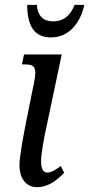

<svg xmlns="http://www.w3.org/2000/svg" viewBox="-20 -760 367 790"><path d="M190 -606C264 -606 311 -666 327 -740H287C268 -692 238 -672 198 -672C160 -672 134 -694 132 -740H92C92 -653 121 -606 190 -606ZM132 10C184 10 219 -24 244 -49L230 -77C210 -62 192 -50 175 -50C158 -50 149 -66 149 -96C149 -125 160 -186 168 -223L234 -536H79L70 -495H81C117 -495 134 -488 121 -425L86 -251C77 -204 60 -117 60 -79C60 -31 84 10 132 10Z"/></svg>

Font: Noto Serif ExtraCondensed
Style: Italic
Weight: 400
Width: 2
Italic angle: -12°
Designer: Monotype Design Team
Foundry: Monotype Imaging Inc.
Version: Version 2.014